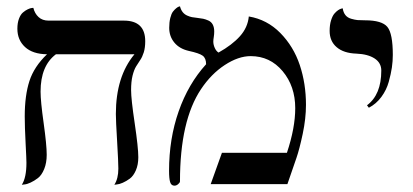

<svg xmlns="http://www.w3.org/2000/svg" viewBox="-20 -585 1311 610"><path d="M396.5 -298.8Q396.5 -270 408 -193.1Q419.4 -116.2 419.4 -85.4Q419.4 -61.5 411.6 -43.7Q403.8 -25.9 392.6 -17.6Q381.3 -9.3 370.1 -4.4Q358.9 0.5 351.1 1L343.3 2Q356 -17.6 356 -49.3Q356 -70.3 352.1 -136Q348.1 -201.7 348.1 -222.7Q348.1 -341.8 407.2 -412.6H157.7Q108.9 -376 108.9 -293.9Q108.9 -263.2 118.7 -193.8Q128.4 -124.5 128.4 -93.3Q128.4 -67.4 120.4 -47.9Q112.3 -28.3 100.6 -19.3Q88.9 -10.3 77.1 -4.9Q65.4 0.5 57.6 1L49.3 2Q64 -20.5 64 -67.9Q64 -79.1 61.3 -130.9Q58.6 -182.6 58.6 -215.3Q58.6 -281.7 73.5 -327.6Q88.4 -373.5 129.4 -412.6Q84 -413.1 59.6 -435.5Q35.2 -458 35.2 -493.7Q35.2 -512.2 40.3 -525.6Q45.4 -539.1 53 -545.4Q60.5 -551.8 68.1 -555.4Q75.7 -559.1 81.1 -559.6L85.9 -560.1Q90.3 -542 102.5 -530.8Q114.7 -519.5 134.3 -519.5H373.5Q441.4 -519.5 441.4 -454.1Q441.4 -433.6 436.8 -418.7Q432.1 -403.8 425.5 -394.3Q418.9 -384.8 412.4 -374Q405.8 -363.3 401.1 -344.5Q396.5 -325.7 396.5 -298.8Z M770.5 -532.7Q828.6 -522.9 870.6 -480.2Q912.6 -437.5 932.4 -378.4Q952.1 -319.3 952.1 -252Q952.1 -208.5 941.7 -159.4Q931.2 -110.4 921.9 -83.5L893.1 0H649.4L685.1 -99.6H891.6Q918 -178.7 918 -241.2Q918 -311 877.9 -358.9Q837.9 -406.7 776.4 -406.7Q737.3 -406.7 694.1 -378.4Q650.9 -350.1 618.7 -301.8Q551.8 -202.1 551.8 -8.8Q551.8 -4.9 546.1 0Q540.5 4.9 534.2 4.9Q523.9 4.9 520.5 -6.6Q517.1 -18.1 517.1 -42.5Q517.1 -144 547.6 -231.2Q578.1 -318.4 634.8 -380.9Q634.8 -399.9 624 -408Q613.3 -416 579.6 -423.3Q549.8 -430.2 533.7 -450Q517.6 -469.7 517.6 -496.6Q517.6 -514.2 521 -527.8Q524.4 -541.5 529.5 -548.1Q534.7 -554.7 539.8 -558.8Q544.9 -563 548.3 -564L551.8 -564.9Q554.7 -553.7 560.5 -546.4Q566.4 -539.1 575 -535.4Q583.5 -531.7 589.8 -530.5Q596.2 -529.3 606 -528.3Q618.2 -526.9 625.5 -525.4Q632.8 -523.9 642.1 -519.8Q651.4 -515.6 656 -506.8Q660.6 -498 660.6 -484.9Q660.6 -476.1 659.2 -467.5Q657.7 -459 657.7 -453.1Q657.7 -442.9 662.4 -432.6Q667 -422.4 674.3 -418Q717.8 -442.4 742.4 -470Q767.1 -497.6 770.5 -532.7Z M1151.9 -242.7 1146 -250.5Q1191.4 -284.2 1191.4 -360.8Q1191.4 -385.3 1170.2 -399.2Q1148.9 -413.1 1112.3 -414.6Q1071.8 -416 1049.6 -435.1Q1027.3 -454.1 1027.3 -486.8Q1027.3 -505.9 1031.7 -520Q1036.1 -534.2 1042 -541.3Q1047.9 -548.3 1054 -552.5Q1060.1 -556.6 1064.5 -557.6L1068.8 -558.6Q1070.8 -545.4 1077.4 -537.1Q1084 -528.8 1095.7 -525.4Q1107.4 -522 1116 -521.2Q1124.5 -520.5 1139.6 -520.5Q1193.4 -520.5 1210.7 -499.5Q1228 -478.5 1228 -410.6Q1228 -391.1 1225.1 -370.8Q1222.2 -350.6 1215.1 -325Q1208 -299.3 1191.7 -277.1Q1175.3 -254.9 1151.9 -242.7Z"/></svg>

Font: Libertinage
Style: b
Weight: 400
Designer: OSP
Foundry: OSP
Version: Version 1.0; 2008; OFL relea